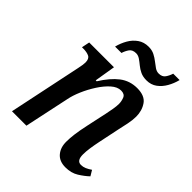

<svg xmlns="http://www.w3.org/2000/svg" viewBox="-208 -863 997 997"><g transform="rotate(45 290.5 -364.5)"><path d="M440 10Q395 10 371.5 -18Q348 -46 349 -90Q349 -113 353 -144.5Q357 -176 367 -222L384 -301Q387 -314 391.5 -335.5Q396 -357 400 -380Q404 -403 404 -420Q404 -439 396.5 -458Q389 -477 363 -477Q336 -477 309.5 -453.5Q283 -430 259.5 -393.5Q236 -357 219.5 -318.5Q203 -280 197 -249L144 0H38L122 -401Q129 -433 129 -449Q129 -476 112.5 -484Q96 -492 70 -492H60L69 -536H251L232 -421H239Q277 -482 318 -513.5Q359 -545 413 -545Q469 -545 491.5 -512.5Q514 -480 514 -436Q514 -411 507.5 -379.5Q501 -348 495 -322L471 -207Q465 -178 461 -151Q457 -124 457 -102Q457 -56 488 -56Q503 -56 517 -62Q531 -68 547 -79L565 -49Q543 -28 512.5 -9Q482 10 440 10ZM418 -607Q392 -607 373 -616Q354 -625 339 -637.5Q324 -650 310 -659.5Q296 -669 281 -669Q255 -669 243.5 -652.5Q232 -636 226 -616H179Q187 -648 203 -676Q219 -704 244 -721.5Q269 -739 303 -739Q328 -739 346.5 -729.5Q365 -720 380 -708Q395 -696 409 -686.5Q423 -677 438 -677Q463 -677 474.5 -693.5Q486 -710 492 -730H539Q531 -698 515 -670Q499 -642 475 -624.5Q451 -607 418 -607Z"/></g></svg>

Font: Noto Serif SemiCondensed Medium
Style: Italic
Weight: 500
Width: 4
Italic angle: -12°
Designer: Monotype Design Team
Foundry: Monotype Imaging Inc.
Version: Version 2.013